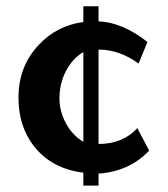

<svg xmlns="http://www.w3.org/2000/svg" viewBox="-20 -532 527 604"><path d="M290 14.2V51.8H242.2V11.2Q142.1 -1 85.9 -73.2Q38.1 -135.3 38.1 -225.1Q38.1 -323.2 102.1 -391.1Q158.2 -451.2 242.2 -462.9V-512.2H290V-464.8Q365.2 -461.9 443.8 -399.9L416 -332Q356 -376 290 -376V-79.1Q366.2 -79.1 412.1 -128.9L449.2 -58.1Q387.2 7.3 290 14.2ZM242.2 -368.2Q208 -348.1 187.5 -308.6Q167 -269 167 -222.2Q167 -182.1 187.5 -144Q208 -106 242.2 -85.9Z"/></svg>

Font: Tajawal
Style: Bold
Weight: 700
Designer: Boutros Fonts
Foundry: Created by Boutros International 2017
Version: Version 1.700